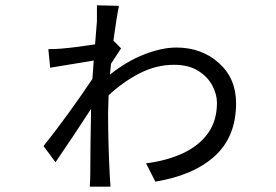

<svg xmlns="http://www.w3.org/2000/svg" viewBox="-20 -665 1040 723"><path d="M345 -585Q345 -629 345 -645L428 -643Q420 -606 407 -512L436 -483L398 -425L394 -384Q458 -435 524 -460.5Q590 -486 644 -486Q739 -486 804 -428Q869 -370 869 -276Q869 -151 789.5 -78Q710 -5 565 19L530 -50Q609 -60 669 -88Q729 -116 763 -163Q797 -210 797 -278Q797 -309 780 -342Q763 -375 727 -398Q691 -421 635 -421Q568 -421 505 -388.5Q442 -356 389 -306L387 -240Q387 -131 393 -11Q395 13 396 38H318Q320 9 320 -9Q320 -108 323 -255Q254 -149 189 -54L144 -115Q237 -232 328 -368L333 -437L169 -410L162 -480Q191 -480 211 -482Q261 -486 338 -498Z"/></svg>

Font: Gothic Nguyen
Style: Regular
Weight: 400
Designer: MORI Takayuki
Version: Version 1.220;July 21, 2023;FontCreator 14.0.0.2814 64-bit